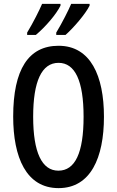

<svg xmlns="http://www.w3.org/2000/svg" viewBox="-20 -960 603 990"><path d="M442 -931V-940H347C335 -911 300 -841 270 -792V-780H318C358 -815 421 -888 442 -931ZM292 -931V-940H197C184 -909 151 -843 120 -792V-780H165C215 -822 270 -886 292 -931ZM516 -358C516 -569 447 -724 282 -724C127 -724 48 -602 48 -359C48 -149 115 10 282 10C447 10 516 -146 516 -358ZM151 -358C151 -541 195 -636 282 -636C367 -636 411 -543 411 -358C411 -171 367 -80 281 -80C196 -80 151 -174 151 -358Z"/></svg>

Font: Noto Sans Lao ExtraCondensed Medium
Style: Regular
Weight: 500
Width: 2
Designer: Monotype Design Team
Foundry: Monotype Imaging Inc.
Version: Version 2.003